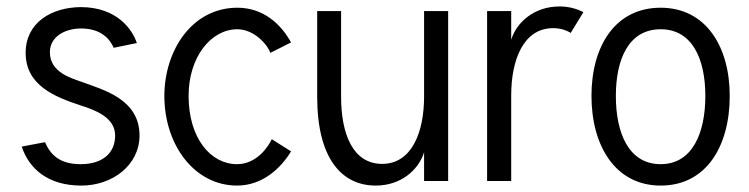

<svg xmlns="http://www.w3.org/2000/svg" viewBox="-20 -558 2309 592"><path d="M229 -232.9C276.4 -217.8 335 -194.8 335 -140.1C335 -85 294.9 -51.8 229 -51.8C165 -51.8 136.2 -79.6 118.7 -119.6L46.9 -106C69.8 -38.1 127 14.2 231 14.2C327.1 14.2 410.2 -49.3 410.2 -140.1C410.2 -252.9 297.9 -281.2 230 -306.2C199.2 -317.4 133.8 -335 133.8 -397C133.8 -446.3 182.1 -470.2 230 -470.2C291 -470.2 318.4 -438.5 330.6 -410.6L401.9 -425.3C388.2 -467.3 340.3 -536.1 229 -536.1C138.2 -535.2 59.1 -488.3 59.1 -395C59.1 -294.9 148.4 -259.3 229 -232.9Z M813.5 -395 877.4 -427.2C845.7 -484.9 791 -534.2 711.9 -534.2C571.8 -534.2 486.8 -401.9 486.8 -262.2C486.8 -109.9 580.6 14.2 710.9 14.2C791.5 14.2 847.7 -42 877.4 -91.3L817.9 -128.9C807.6 -106 771.5 -51.8 710.9 -51.8C628.9 -51.8 561.5 -132.8 561.5 -262.2C561.5 -382.8 630.9 -467.8 711.9 -467.8C761.7 -467.8 803.7 -422.9 813.5 -395Z M1287.6 -523.9V-260.3C1287.6 -148.9 1249 -52.7 1158.2 -52.7C1067.4 -52.7 1031.7 -146 1031.7 -259.8V-523.9H958V-259.8C958 -68.4 1034.2 14.2 1138.7 14.2C1215.8 14.2 1270.5 -33.7 1287.6 -88.4V0H1361.8V-523.9Z M1778.8 -520.5C1756.3 -532.2 1731.4 -538.1 1705.1 -538.1C1627.9 -538.1 1573.2 -490.2 1556.2 -435.5V-523.9H1481.9V0H1556.2V-263.7C1556.2 -375 1594.7 -471.2 1685.5 -471.2C1706.1 -471.2 1724.6 -465.8 1739.7 -456.5Z M1803.7 -262.2C1803.7 -108.9 1877 14.2 2017.1 14.2C2158.2 14.2 2230 -107.9 2230 -262.2C2230 -414.6 2156.2 -534.2 2017.1 -534.2C1877 -534.2 1803.7 -416 1803.7 -262.2ZM1878.9 -262.2C1878.9 -375 1918 -467.8 2017.1 -467.8C2115.2 -467.8 2154.8 -375 2154.8 -262.2C2154.8 -148.4 2115.2 -51.8 2017.1 -51.8C1918 -51.8 1878.9 -148.4 1878.9 -262.2Z"/></svg>

Font: Tuffy
Style: Regular
Weight: 500
Designer: Thatcher Ulrich, Karoly Barta and Michael Everson
Version: Version 001.270